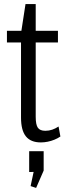

<svg xmlns="http://www.w3.org/2000/svg" viewBox="-20 -691 316 941"><path d="M180 7Q131 7 107 -22.5Q83 -52 83 -115V-528L105 -671H155V-119Q155 -80 165.5 -65Q176 -50 202 -50Q220 -50 236 -55.5Q252 -61 267 -71L276 -22Q263 -13 247 -6.5Q231 0 214 3.5Q197 7 180 7ZM14 -540H264V-483H14ZM194 50V145L157 230L130 221L156 99L190 151L123 152V50Z"/></svg>

Font: Pathway Extreme Condensed Light
Style: Regular
Weight: 300
Width: 3
Version: Version 1.001;gftools[0.9.26]